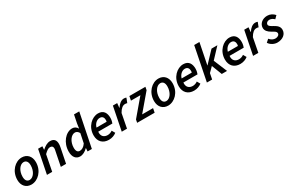

<svg xmlns="http://www.w3.org/2000/svg" viewBox="170 -2091 5283 3488"><g transform="rotate(-30 2811.5 -347.0)"><path d="M218 12C353 12 489 -115 489 -303C489 -426 416 -504 305 -504C170 -504 34 -376 34 -188C34 -66 107 12 218 12ZM230 -77C174 -77 145 -119 145 -192C145 -317 216 -414 293 -414C348 -414 378 -372 378 -300C378 -175 307 -77 230 -77Z M546 0H656L721 -334C773 -386 810 -409 844 -409C885 -409 904 -389 904 -348C904 -333 901 -319 896 -296L837 0H947L1009 -310C1014 -336 1017 -356 1017 -379C1017 -458 982 -504 900 -504C839 -504 783 -467 733 -422H729L734 -492H644Z M1239 12C1294 12 1354 -20 1400 -68H1403L1398 0H1488L1631 -706H1521L1486 -533L1473 -439H1470C1449 -478 1411 -504 1363 -504C1227 -504 1099 -355 1099 -167C1099 -52 1152 12 1239 12ZM1284 -79C1240 -79 1213 -111 1213 -182C1213 -308 1288 -413 1369 -413C1399 -413 1429 -396 1451 -355L1411 -161C1371 -101 1325 -79 1284 -79Z M1843 12C1907 12 1963 -10 2003 -42L1965 -108C1939 -88 1901 -74 1865 -74C1793 -74 1735 -116 1745 -214H2042C2050 -230 2063 -278 2063 -322C2063 -424 2021 -504 1906 -504C1777 -504 1638 -380 1638 -196C1638 -65 1719 12 1843 12ZM1755 -294C1777 -372 1835 -418 1893 -418C1952 -418 1972 -376 1972 -329C1972 -316 1970 -305 1967 -294Z M2115 0H2225L2282 -296C2323 -370 2369 -406 2415 -406C2432 -406 2449 -405 2461 -399L2498 -494C2486 -500 2470 -504 2448 -504C2390 -504 2337 -458 2298 -397H2294L2303 -492H2213Z M2438 0H2805L2822 -87H2593L2883 -428L2895 -492H2559L2542 -405H2740L2450 -63Z M3085 12C3220 12 3356 -115 3356 -303C3356 -426 3283 -504 3172 -504C3037 -504 2901 -376 2901 -188C2901 -66 2974 12 3085 12ZM3097 -77C3041 -77 3012 -119 3012 -192C3012 -317 3083 -414 3160 -414C3215 -414 3245 -372 3245 -300C3245 -175 3174 -77 3097 -77Z M3629 12C3693 12 3749 -10 3789 -42L3751 -108C3725 -88 3687 -74 3651 -74C3579 -74 3521 -116 3531 -214H3828C3836 -230 3849 -278 3849 -322C3849 -424 3807 -504 3692 -504C3563 -504 3424 -380 3424 -196C3424 -65 3505 12 3629 12ZM3541 -294C3563 -372 3621 -418 3679 -418C3738 -418 3758 -376 3758 -329C3758 -316 3756 -305 3753 -294Z M3901 0H4011L4035 -121L4130 -216L4213 0H4324L4207 -281L4405 -492H4282L4067 -265H4064L4152 -706H4042Z M4598 12C4662 12 4718 -10 4758 -42L4720 -108C4694 -88 4656 -74 4620 -74C4548 -74 4490 -116 4500 -214H4797C4805 -230 4818 -278 4818 -322C4818 -424 4776 -504 4661 -504C4532 -504 4393 -380 4393 -196C4393 -65 4474 12 4598 12ZM4510 -294C4532 -372 4590 -418 4648 -418C4707 -418 4727 -376 4727 -329C4727 -316 4725 -305 4722 -294Z M4870 0H4980L5037 -296C5078 -370 5124 -406 5170 -406C5187 -406 5204 -405 5216 -399L5253 -494C5241 -500 5225 -504 5203 -504C5145 -504 5092 -458 5053 -397H5049L5058 -492H4968Z M5376 12C5488 12 5571 -51 5571 -145C5571 -210 5531 -247 5463 -284C5418 -309 5379 -328 5379 -362C5379 -393 5409 -421 5452 -421C5490 -421 5525 -401 5552 -374L5608 -431C5569 -475 5517 -504 5453 -504C5355 -504 5275 -439 5275 -351C5275 -290 5320 -248 5376 -216C5442 -179 5467 -164 5467 -132C5467 -96 5429 -70 5383 -70C5340 -70 5297 -90 5263 -133L5205 -81C5242 -22 5314 12 5376 12Z"/></g></svg>

Font: Source Sans Pro Semibold
Style: Italic
Weight: 600
Italic angle: -11°
Designer: Paul D. Hunt
Foundry: Adobe Systems Incorporated
Version: Version 3.006;hotconv 1.0.111;makeotfexe 2.5.65597